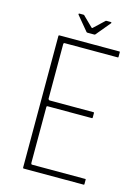

<svg xmlns="http://www.w3.org/2000/svg" viewBox="-121 -869 681 937"><g transform="rotate(15 220.0 -400.5)"><path d="M94 0Q90 0 90 -4V-669Q90 -673 94 -673H397Q399 -673 399.5 -672Q400 -671 400 -669V-647Q400 -645 399.5 -644Q399 -643 397 -643H129Q125 -643 124 -641Q123 -639 123 -636V-361Q123 -359 125.5 -356.5Q128 -354 130 -354H352Q354 -354 354.5 -353Q355 -352 355 -350V-328Q355 -327 354.5 -325.5Q354 -324 352 -324H129Q125 -324 124 -322.5Q123 -321 123 -317V-38Q123 -34 124 -31.5Q125 -29 130 -29H397Q399 -29 399.5 -28.5Q400 -28 400 -26V-4Q400 -2 399.5 -1Q399 0 397 0ZM223 -721Q219 -721 217 -724L158 -795Q157 -797 157.5 -799Q158 -801 161 -801H181Q186 -801 187 -798L235 -751Q239 -747 242 -751L292 -798Q294 -801 298 -801H319Q322 -801 323 -799Q324 -797 322 -795L263 -724Q262 -721 257 -721Z"/></g></svg>

Font: Glory Thin
Style: Regular
Weight: 100
Designer: Robert Leuschke
Foundry: Robert Leuschke
Version: Version 1.011